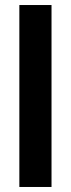

<svg xmlns="http://www.w3.org/2000/svg" viewBox="-20 -744 282 764"><path d="M57 0V-724H185V0Z"/></svg>

Font: Archivo SemiCondensed
Style: Bold
Weight: 680
Width: 4
Designer: Hector Gatti
Foundry: Omnibus-Type
Version: Version 2.001; ttfautohint (v1.8.3)